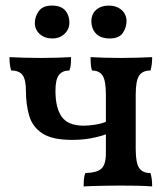

<svg xmlns="http://www.w3.org/2000/svg" viewBox="-20 -666 601 689"><path d="M526 3Q501 1 471 0.5Q441 0 410 0Q385 0 360 0.5Q335 1 314 1.5Q293 2 280 3Q280 -9 281 -21.5Q282 -34 286 -45Q327 -46 343.5 -60.5Q360 -75 360 -116V-326Q360 -377 348 -395Q336 -413 310 -413Q307 -423 306 -434.5Q305 -446 305 -461Q324 -460 353 -459Q382 -458 413 -458Q445 -458 474.5 -459Q504 -460 526 -461Q526 -446 524.5 -434.5Q523 -423 520 -413Q492 -413 479.5 -395Q467 -377 467 -326V-132Q467 -81 479.5 -63Q492 -45 520 -45Q523 -35 524.5 -24Q526 -13 526 3ZM239 -164Q168 -164 132.5 -187Q97 -210 85 -250Q73 -290 73 -341Q73 -380 61 -396.5Q49 -413 20 -413Q17 -423 15.5 -434.5Q14 -446 14 -461Q35 -460 65 -459Q95 -458 127 -458Q158 -458 186.5 -459Q215 -460 235 -461Q235 -446 234 -434.5Q233 -423 229 -413Q204 -413 191.5 -397Q179 -381 179 -340Q179 -279 201.5 -247Q224 -215 281 -215Q297 -215 320.5 -218.5Q344 -222 363 -230V-185Q339 -176 307.5 -170Q276 -164 239 -164ZM374 -528Q341 -528 324.5 -545.5Q308 -563 308 -590Q308 -616 325.5 -631Q343 -646 370 -646Q398 -646 416 -630.5Q434 -615 434 -590Q434 -567 420.5 -547.5Q407 -528 374 -528ZM168 -528Q140 -528 122.5 -544Q105 -560 105 -583Q105 -607 119.5 -626.5Q134 -646 166 -646Q199 -646 214 -628.5Q229 -611 229 -585Q229 -561 211.5 -544.5Q194 -528 168 -528Z"/></svg>

Font: Vollkorn Medium
Style: Regular
Weight: 500
Designer: Friedrich Althausen
Foundry: Friedrich Althausen
Version: Version 5.000